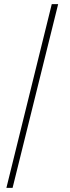

<svg xmlns="http://www.w3.org/2000/svg" viewBox="-20 -760 339 931"><path d="M11 151 231 -740H262L41 151Z"/></svg>

Font: IBM Plex Sans Cond ExtLt
Style: Regular
Weight: 200
Width: 3
Designer: Mike Abbink, Paul van der Laan, Pieter van Rosmalen
Foundry: Bold Monday
Version: Version 1.3